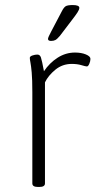

<svg xmlns="http://www.w3.org/2000/svg" viewBox="-20 -738 406 760"><path d="M130 2Q108 2 108 -12V-373Q108 -424 105.5 -451Q103 -478 100.5 -490.5Q98 -503 98 -509Q98 -515 108.5 -518.5Q119 -522 128 -522Q138 -522 142 -510.5Q146 -499 154 -456Q176 -489 208 -509.5Q240 -530 277 -530Q302 -530 320 -522.5Q338 -515 338 -505Q338 -496 333.5 -485.5Q329 -475 324 -475Q319 -475 302.5 -480Q286 -485 264 -485Q227 -485 199 -462Q171 -439 158 -412V-12Q158 2 136 2ZM182 -576Q170 -576 170 -584Q170 -590 183 -614L224 -692Q232 -708 239.5 -713Q247 -718 268 -718Q294 -718 294 -707Q294 -700 286.5 -688.5Q279 -677 265 -659L217 -596Q206 -583 199 -579.5Q192 -576 182 -576Z"/></svg>

Font: Asap ExtraLight
Style: Regular
Weight: 200
Designer: Pablo Cosgaya
Foundry: Omnibus-Type
Version: Version 3.001; ttfautohint (v1.8.4.7-5d5b)